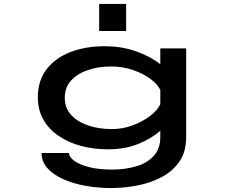

<svg xmlns="http://www.w3.org/2000/svg" viewBox="-20 -745 1140 972"><path d="M526.5 11Q455 11 391 -6Q327 -23 277.5 -56.5Q228 -90 199.8 -139Q171.5 -188 171.5 -252Q171.5 -337 216.2 -394.8Q261 -452.5 337.5 -481.8Q414 -511 508.5 -511Q596 -511 669.2 -485Q742.5 -459 791.5 -420V-500H922.5V-50.5Q922.5 22.5 888.8 72Q855 121.5 799 151.2Q743 181 676 194Q609 207 542 207Q476 207 413.2 195.8Q350.5 184.5 300.2 162Q250 139.5 220.2 106.5Q190.5 73.5 190.5 29.5H329Q329.5 50 356 69.2Q382.5 88.5 431 101Q479.5 113.5 545.5 113.5Q614.5 113.5 670.2 96.8Q726 80 758.8 43.8Q791.5 7.5 791.5 -50.5V-83.5Q747 -43.5 679.5 -16.2Q612 11 526.5 11ZM308 -250.5Q308 -197.5 341 -162.2Q374 -127 428.2 -109.2Q482.5 -91.5 546 -91.5Q600.5 -91.5 651.8 -110.5Q703 -129.5 740.5 -158.5Q778 -187.5 791.5 -217.5V-290.5Q776.5 -320.5 739 -347.5Q701.5 -374.5 650.2 -391.5Q599 -408.5 543 -408.5Q480.5 -408.5 427 -391Q373.5 -373.5 340.8 -338.5Q308 -303.5 308 -250.5ZM482 -725H618.5V-588H482Z"/></svg>

Font: Trispace Expanded Medium
Style: Regular
Weight: 500
Width: 7
Designer: Tyler Finck
Foundry: Etcetera Type Company
Version: Version 1.210; ttfautohint (v1.8.3)